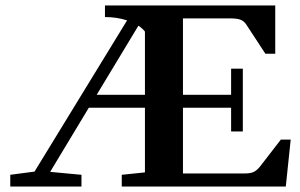

<svg xmlns="http://www.w3.org/2000/svg" viewBox="-20 -683 1099 703"><path d="M17.6 0V-43L106.4 -54.7L445.3 -608.4Q407.2 -620.6 364.3 -620.6V-663.1H987.8V-486.3H951.7L881.3 -593.8Q873.5 -605.5 861.1 -610.6Q848.6 -615.7 821.3 -615.7H649.9V-335.9H826.2V-431.6H869.1V-201.7H826.2V-288.6H649.9V-47.9H876Q897.5 -47.9 909.4 -53.7Q921.4 -59.6 933.6 -75.2L1008.3 -171.9H1044.4L1026.4 0H425.8V-43L510.7 -51.8V-288.6H305.2L163.6 -53.7L278.3 -43V0ZM510.7 -567.4Q501.5 -579.1 486.8 -588.9L334 -335.9H510.7Z"/></svg>

Font: Elstob 6pt SemiBold
Style: Regular
Weight: 600
Designer: Peter S. Baker
Version: Version 1.015